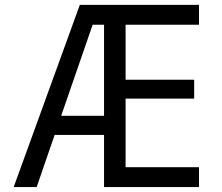

<svg xmlns="http://www.w3.org/2000/svg" viewBox="-20 -752 894 774"><path d="M226.6 -285.2H399.4V-652.3H353.5ZM301.8 -732.4H782.2V-652.3H486.3V-430.7H762.7V-354.5H486.3V-78.1H782.2V2H399.4V-208H200.2L127.9 2H35.2Z"/></svg>

Font: irohakakuC Regular
Style: Regular
Weight: 400
Designer: [Source Han Sans]
Ryoko NISHIZUKA Ë•øÂ°öÊ∂ºÂ≠ê (kana & ideographs); Paul D. Hunt (Latin, Greek & Cyrillic); Wenlong ZHAN
Version: Version 1.001.20160904